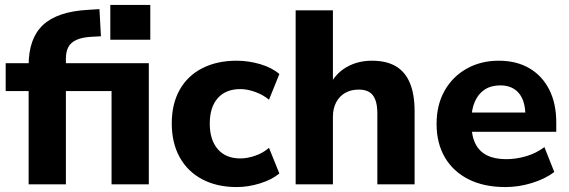

<svg xmlns="http://www.w3.org/2000/svg" viewBox="-20 -747 2304 778"><path d="M96 0V-378H3V-491H140L96 -451V-482Q96 -591 154 -645.5Q212 -700 335 -707L383 -710L389 -600L352 -598Q313 -596 290 -585.5Q267 -575 257 -556.5Q247 -538 247 -508V-478V-491H583V0H432V-378H247V0ZM427 -586V-727H589V-586Z M939 11Q859 11 799.5 -20.5Q740 -52 708 -110Q676 -168 676 -247Q676 -326 708 -383Q740 -440 799.5 -470.5Q859 -501 939 -501Q987 -501 1034.5 -487Q1082 -473 1112 -447L1070 -343Q1046 -363 1014 -374.5Q982 -386 954 -386Q895 -386 862.5 -349.5Q830 -313 830 -246Q830 -180 862.5 -142.5Q895 -105 954 -105Q982 -105 1014 -116Q1046 -127 1070 -148L1112 -44Q1082 -19 1034 -4Q986 11 939 11Z M1178 0V-705H1329V-399H1315Q1338 -448 1383.5 -474.5Q1429 -501 1487 -501Q1546 -501 1584 -478.5Q1622 -456 1641 -410.5Q1660 -365 1660 -295V0H1509V-288Q1509 -322 1500.5 -343.5Q1492 -365 1475.5 -374.5Q1459 -384 1434 -384Q1402 -384 1378.5 -370.5Q1355 -357 1342 -332Q1329 -307 1329 -274V0Z M2028 11Q1941 11 1878.5 -20.5Q1816 -52 1782.5 -109.5Q1749 -167 1749 -245Q1749 -321 1781 -378.5Q1813 -436 1870.5 -468.5Q1928 -501 2001 -501Q2073 -501 2125 -470.5Q2177 -440 2205.5 -384Q2234 -328 2234 -251V-213H1873V-291H2125L2109 -277Q2109 -338 2082.5 -369.5Q2056 -401 2007 -401Q1970 -401 1944 -384Q1918 -367 1904 -335Q1890 -303 1890 -258V-250Q1890 -199 1905.5 -166.5Q1921 -134 1952.5 -118Q1984 -102 2031 -102Q2071 -102 2112 -114Q2153 -126 2186 -151L2226 -50Q2189 -22 2135.5 -5.5Q2082 11 2028 11Z"/></svg>

Font: Nunito Sans 12pt ExtraBold
Style: Regular
Weight: 800
Designer: Vernon Adams
Foundry: Vernon Adams
Version: Version 3.101;gftools[0.9.27]